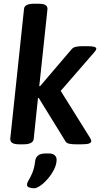

<svg xmlns="http://www.w3.org/2000/svg" viewBox="-20 -773 561 1031"><path d="M85 2Q57 2 46 -5.5Q35 -13 35 -27L109 -725Q111 -753 164 -753H184Q213 -753 224 -746Q235 -739 235 -725L191 -311L195 -310L364 -508Q373 -519 388.5 -522Q404 -525 424 -525H449Q497 -525 497 -512Q497 -504 485 -491L306 -285L464 -32Q470 -22 470 -15Q470 -7 458.5 -2.5Q447 2 416 2H388Q368 2 352.5 -1Q337 -4 331 -15L188 -247H184L161 -27Q158 2 105 2ZM162 238Q151 238 138 234Q125 230 125 220Q125 209 134 194.5Q143 180 153.5 155.5Q164 131 169 91Q171 73 184.5 62Q198 51 226 51H242Q263 51 273.5 60.5Q284 70 284 84Q284 109 271 135.5Q258 162 238 185.5Q218 209 197.5 223.5Q177 238 162 238Z"/></svg>

Font: Asap SemiBold
Style: Italic
Weight: 600
Italic angle: -6°
Designer: Pablo Cosgaya
Foundry: Omnibus-Type
Version: Version 3.001; ttfautohint (v1.8.3)